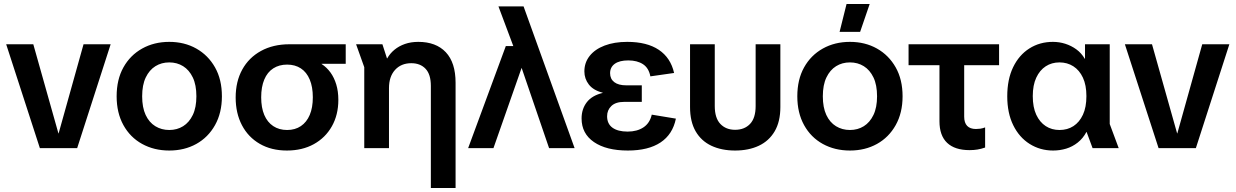

<svg xmlns="http://www.w3.org/2000/svg" viewBox="-20 -743 6197 963"><path d="M180 0 11 -521H147L273 -74H274L399 -521H535L367 0Z M829 12Q753 12 693 -21Q633 -54 599 -115.5Q565 -177 565 -260Q565 -344 599 -405Q633 -466 693 -499.5Q753 -533 829 -533Q905 -533 964.5 -499.5Q1024 -466 1058.5 -405Q1093 -344 1093 -260Q1093 -177 1058.5 -115.5Q1024 -54 964.5 -21Q905 12 829 12ZM829 -91Q868 -91 898.5 -110Q929 -129 947 -166.5Q965 -204 965 -260Q965 -317 947 -354.5Q929 -392 898.5 -411Q868 -430 829 -430Q790 -430 759.5 -411Q729 -392 711 -354.5Q693 -317 693 -260Q693 -204 710.5 -166.5Q728 -129 759 -110Q790 -91 829 -91Z M1419 12Q1341 12 1283 -21.5Q1225 -55 1193.5 -115Q1162 -175 1162 -254Q1162 -334 1195 -394Q1228 -454 1289 -487.5Q1350 -521 1432 -521H1714V-423H1593V-422Q1619 -405 1637.5 -379.5Q1656 -354 1666.5 -319.5Q1677 -285 1677 -242Q1677 -167 1644.5 -109.5Q1612 -52 1554 -20Q1496 12 1419 12ZM1420 -91Q1460 -91 1489 -110.5Q1518 -130 1533.5 -166.5Q1549 -203 1549 -255Q1549 -307 1533.5 -344Q1518 -381 1489 -400Q1460 -419 1420 -419Q1380 -419 1350.5 -400Q1321 -381 1305.5 -344Q1290 -307 1290 -255Q1290 -203 1305.5 -166.5Q1321 -130 1350.5 -110.5Q1380 -91 1420 -91Z M2141 200V-312Q2141 -370 2114.5 -398Q2088 -426 2043 -426Q1992 -426 1961.5 -392.5Q1931 -359 1931 -301V0H1807V-406L1766 -521H1898L1921 -450H1922Q1936 -475 1958.5 -493.5Q1981 -512 2011 -522.5Q2041 -533 2078 -533Q2167 -533 2216 -481Q2265 -429 2265 -328V200Z M2734 0 2578 -456 2565 -484 2480 -711H2606L2862 0ZM2328 0 2517 -512H2631L2638 -422H2603L2455 0Z M3129 12Q3021 12 2959 -30.5Q2897 -73 2897 -149Q2897 -196 2923 -230Q2949 -264 3003 -277V-278Q2956 -290 2933.5 -319Q2911 -348 2911 -385Q2911 -429 2937.5 -462.5Q2964 -496 3012.5 -514.5Q3061 -533 3126 -533Q3225 -533 3284.5 -493Q3344 -453 3361 -377L3242 -360Q3234 -402 3205 -421Q3176 -440 3131 -440Q3087 -440 3063.5 -423Q3040 -406 3040 -376Q3040 -347 3061 -331Q3082 -315 3121 -315H3199V-232H3110Q3068 -232 3046.5 -211.5Q3025 -191 3025 -160Q3025 -122 3052 -102.5Q3079 -83 3128 -83Q3175 -83 3207 -104Q3239 -125 3249 -168L3370 -148Q3354 -69 3293 -28.5Q3232 12 3129 12Z M3667 12Q3599 12 3548 -12Q3497 -36 3469 -84.5Q3441 -133 3441 -206V-521H3565V-211Q3565 -151 3593 -121.5Q3621 -92 3667 -92Q3714 -92 3742 -121.5Q3770 -151 3770 -211V-521H3894V-206Q3894 -133 3865.5 -84.5Q3837 -36 3786 -12Q3735 12 3667 12Z M4243 12Q4167 12 4107 -21Q4047 -54 4013 -115.5Q3979 -177 3979 -260Q3979 -344 4013 -405Q4047 -466 4107 -499.5Q4167 -533 4243 -533Q4319 -533 4378.5 -499.5Q4438 -466 4472.5 -405Q4507 -344 4507 -260Q4507 -177 4472.5 -115.5Q4438 -54 4378.5 -21Q4319 12 4243 12ZM4243 -91Q4282 -91 4312.5 -110Q4343 -129 4361 -166.5Q4379 -204 4379 -260Q4379 -317 4361 -354.5Q4343 -392 4312.5 -411Q4282 -430 4243 -430Q4204 -430 4173.5 -411Q4143 -392 4125 -354.5Q4107 -317 4107 -260Q4107 -204 4124.5 -166.5Q4142 -129 4173 -110Q4204 -91 4243 -91ZM4191 -583 4226 -723H4342L4294 -583Z M4843 10Q4769 10 4730.5 -26.5Q4692 -63 4692 -135V-458H4816V-158Q4816 -127 4831 -111.5Q4846 -96 4875 -96Q4885 -96 4896.5 -97.5Q4908 -99 4921 -104V-3Q4901 4 4882.5 7Q4864 10 4843 10ZM4537 -416V-521H4991V-416Z M5262 12Q5197 12 5144.5 -21Q5092 -54 5062 -115Q5032 -176 5032 -260Q5032 -345 5061.5 -406Q5091 -467 5143 -500Q5195 -533 5261 -533Q5293 -533 5323 -523.5Q5353 -514 5378.5 -495.5Q5404 -477 5421 -448H5422V-521H5546V-121L5591 0H5460L5430 -81H5429Q5412 -49 5385.5 -28Q5359 -7 5327.5 2.5Q5296 12 5262 12ZM5294 -91Q5334 -91 5364 -110.5Q5394 -130 5411.5 -167.5Q5429 -205 5429 -261Q5429 -316 5411.5 -353.5Q5394 -391 5363.5 -410.5Q5333 -430 5294 -430Q5255 -430 5225 -410.5Q5195 -391 5177.5 -353.5Q5160 -316 5160 -261Q5160 -205 5177.5 -167.5Q5195 -130 5225 -110.5Q5255 -91 5294 -91Z M5791 0 5622 -521H5758L5884 -74H5885L6010 -521H6146L5978 0Z"/></svg>

Font: TikTok Sans 24pt SemiBold
Style: Regular
Weight: 600
Version: Version 4.000